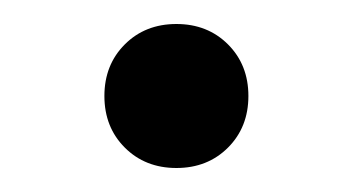

<svg xmlns="http://www.w3.org/2000/svg" viewBox="-20 -132 294 160"><path d="M127 8Q101 8 84 -9Q67 -26 67 -52Q67 -78 84 -95Q101 -112 127 -112Q153 -112 170 -95Q187 -78 187 -52Q187 -26 170 -9Q153 8 127 8Z"/></svg>

Font: Onest
Style: Regular
Weight: 400
Designer: Dmitri Voloshin, Andrey Kudryavtsev
Foundry: Dmitri Voloshin, Andrey Kudryavtsev
Version: Version 1.000;gftools[0.9.33]